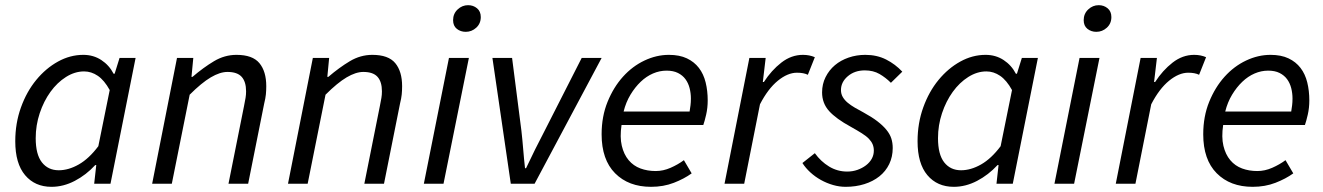

<svg xmlns="http://www.w3.org/2000/svg" viewBox="-20 -710 5114 742"><path d="M39 -164Q39 -234 61 -295Q83 -356 120 -401Q157 -446 204 -472Q251 -498 302 -498Q341 -498 371.5 -478Q402 -458 419 -425H423L442 -486H504L407 0H344L352 -72H348Q313 -34 269 -11Q225 12 179 12Q115 12 77 -33Q39 -78 39 -164ZM207 -52Q245 -52 284.5 -74.5Q324 -97 360 -145L404 -362Q383 -400 358 -417Q333 -434 305 -434Q269 -434 235 -412.5Q201 -391 175 -355Q149 -319 133.5 -272.5Q118 -226 118 -176Q118 -113 142 -82.5Q166 -52 207 -52Z M664 -486H727L720 -413H724Q766 -449 807 -473.5Q848 -498 894 -498Q956 -498 982.5 -466Q1009 -434 1009 -377Q1009 -360 1007.5 -345Q1006 -330 1001 -310L939 0H863L923 -300Q927 -320 929 -332Q931 -344 931 -357Q931 -394 914 -413Q897 -432 859 -432Q830 -432 794.5 -411Q759 -390 713 -344L644 0H568Z M1189 -486H1252L1245 -413H1249Q1291 -449 1332 -473.5Q1373 -498 1419 -498Q1481 -498 1507.5 -466Q1534 -434 1534 -377Q1534 -360 1532.5 -345Q1531 -330 1526 -310L1464 0H1388L1448 -300Q1452 -320 1454 -332Q1456 -344 1456 -357Q1456 -394 1439 -413Q1422 -432 1384 -432Q1355 -432 1319.5 -411Q1284 -390 1238 -344L1169 0H1093Z M1715 -486H1792L1694 0H1618ZM1780 -587Q1760 -587 1745.5 -598.5Q1731 -610 1731 -632Q1731 -657 1748.5 -673.5Q1766 -690 1789 -690Q1809 -690 1823.5 -678Q1838 -666 1838 -644Q1838 -619 1820.5 -603Q1803 -587 1780 -587Z M1883 -486H1959L1995 -205Q1999 -170 2002 -132.5Q2005 -95 2009 -60H2013Q2030 -96 2048 -132.5Q2066 -169 2085 -205L2228 -486H2305L2046 0H1954Z M2305 -191Q2305 -260 2328 -316.5Q2351 -373 2387.5 -413.5Q2424 -454 2470.5 -476Q2517 -498 2565 -498Q2606 -498 2634.5 -484.5Q2663 -471 2681 -447.5Q2699 -424 2707 -391.5Q2715 -359 2715 -322Q2715 -293 2709 -267Q2703 -241 2698 -227H2382Q2375 -180 2383 -146.5Q2391 -113 2409.5 -91Q2428 -69 2455 -59Q2482 -49 2514 -49Q2543 -49 2571.5 -61.5Q2600 -74 2623 -91L2653 -40Q2624 -19 2584 -3.5Q2544 12 2496 12Q2409 12 2357 -40.5Q2305 -93 2305 -191ZM2645 -279Q2647 -291 2648.5 -303Q2650 -315 2650 -329Q2650 -350 2645 -369.5Q2640 -389 2629 -404Q2618 -419 2600 -428Q2582 -437 2556 -437Q2529 -437 2503.5 -426Q2478 -415 2456 -394Q2434 -373 2416.5 -344Q2399 -315 2390 -279Z M2876 -486H2939L2928 -393H2932Q2961 -438 2999.5 -468Q3038 -498 3083 -498Q3108 -498 3129 -489L3102 -421Q3086 -429 3060 -429Q3024 -429 2986 -398Q2948 -367 2917 -307L2856 0H2780Z M3129 -118Q3152 -86 3184 -66.5Q3216 -47 3254 -47Q3275 -47 3293.5 -53.5Q3312 -60 3326.5 -71Q3341 -82 3349 -96.5Q3357 -111 3357 -128Q3357 -141 3352.5 -152Q3348 -163 3338 -173.5Q3328 -184 3310.5 -195Q3293 -206 3268 -220Q3211 -251 3184 -281Q3157 -311 3157 -353Q3157 -385 3170.5 -412Q3184 -439 3206.5 -458Q3229 -477 3259.5 -487.5Q3290 -498 3324 -498Q3369 -498 3404.5 -480Q3440 -462 3467 -433L3423 -390Q3403 -410 3379 -424Q3355 -438 3322 -438Q3283 -438 3256.5 -415.5Q3230 -393 3230 -362Q3230 -347 3237 -335Q3244 -323 3256 -313Q3268 -303 3283.5 -294Q3299 -285 3316 -276Q3349 -258 3370.5 -241.5Q3392 -225 3405.5 -208.5Q3419 -192 3424.5 -175Q3430 -158 3430 -138Q3430 -104 3416.5 -76Q3403 -48 3378.5 -28.5Q3354 -9 3320.5 1.5Q3287 12 3248 12Q3224 12 3199.5 5Q3175 -2 3152.5 -14.5Q3130 -27 3111.5 -44Q3093 -61 3081 -80Z M3526 -164Q3526 -234 3548 -295Q3570 -356 3607 -401Q3644 -446 3691 -472Q3738 -498 3789 -498Q3828 -498 3858.5 -478Q3889 -458 3906 -425H3910L3929 -486H3991L3894 0H3831L3839 -72H3835Q3800 -34 3756 -11Q3712 12 3666 12Q3602 12 3564 -33Q3526 -78 3526 -164ZM3694 -52Q3732 -52 3771.5 -74.5Q3811 -97 3847 -145L3891 -362Q3870 -400 3845 -417Q3820 -434 3792 -434Q3756 -434 3722 -412.5Q3688 -391 3662 -355Q3636 -319 3620.5 -272.5Q3605 -226 3605 -176Q3605 -113 3629 -82.5Q3653 -52 3694 -52Z M4152 -486H4229L4131 0H4055ZM4217 -587Q4197 -587 4182.5 -598.5Q4168 -610 4168 -632Q4168 -657 4185.5 -673.5Q4203 -690 4226 -690Q4246 -690 4260.5 -678Q4275 -666 4275 -644Q4275 -619 4257.5 -603Q4240 -587 4217 -587Z M4388 -486H4451L4440 -393H4444Q4473 -438 4511.5 -468Q4550 -498 4595 -498Q4620 -498 4641 -489L4614 -421Q4598 -429 4572 -429Q4536 -429 4498 -398Q4460 -367 4429 -307L4368 0H4292Z M4630 -191Q4630 -260 4653 -316.5Q4676 -373 4712.5 -413.5Q4749 -454 4795.5 -476Q4842 -498 4890 -498Q4931 -498 4959.5 -484.5Q4988 -471 5006 -447.5Q5024 -424 5032 -391.5Q5040 -359 5040 -322Q5040 -293 5034 -267Q5028 -241 5023 -227H4707Q4700 -180 4708 -146.5Q4716 -113 4734.5 -91Q4753 -69 4780 -59Q4807 -49 4839 -49Q4868 -49 4896.5 -61.5Q4925 -74 4948 -91L4978 -40Q4949 -19 4909 -3.5Q4869 12 4821 12Q4734 12 4682 -40.5Q4630 -93 4630 -191ZM4970 -279Q4972 -291 4973.5 -303Q4975 -315 4975 -329Q4975 -350 4970 -369.5Q4965 -389 4954 -404Q4943 -419 4925 -428Q4907 -437 4881 -437Q4854 -437 4828.5 -426Q4803 -415 4781 -394Q4759 -373 4741.5 -344Q4724 -315 4715 -279Z"/></svg>

Font: mr_Source Sans Pro
Style: Italic
Weight: 400
Italic angle: -11°
Designer: Paul D. Hunt
Foundry: Adobe Systems Incorporated
Version: Version 1.036;July 10, 2024;FontCreator 11.5.0.2430 64-bit